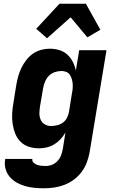

<svg xmlns="http://www.w3.org/2000/svg" viewBox="-20 -790 640 1033"><path d="M217 223Q191 223 165 220.5Q139 218 114.5 211Q90 204 68.5 191.5Q47 179 31.5 160.5Q16 142 9.5 117Q3 92 8 66V65H154Q152 77 160.5 85Q169 93 180 97Q191 101 203 102Q215 103 227 103Q244 103 261 96Q278 89 290.5 75Q303 61 309 44.5Q315 28 318 11L332 -77Q321 -58 306 -41.5Q291 -25 272 -13.5Q253 -2 231.5 3Q210 8 190 8Q161 8 135 -0.5Q109 -9 90.5 -27.5Q72 -46 62 -71Q52 -96 48 -123Q44 -150 45.5 -178.5Q47 -207 52 -235L68 -335Q72 -358 78.5 -381Q85 -404 95.5 -425.5Q106 -447 121.5 -467Q137 -487 157 -501Q177 -515 200.5 -521.5Q224 -528 247 -528Q274 -528 299 -520.5Q324 -513 342 -496.5Q360 -480 371.5 -457.5Q383 -435 388 -410L406 -520H553L462 30Q457 57 447 84Q437 111 419.5 134.5Q402 158 378 176Q354 194 326.5 204.5Q299 215 271.5 219Q244 223 217 223ZM254 -112Q270 -112 287 -116Q304 -120 318 -130Q332 -140 340 -155.5Q348 -171 351 -187L367 -287Q370 -301 371 -314Q372 -327 371 -340Q370 -353 366 -365.5Q362 -378 355.5 -388Q349 -398 336.5 -403Q324 -408 311 -408Q293 -408 275 -402Q257 -396 243.5 -382.5Q230 -369 222.5 -351Q215 -333 212 -316L195 -216Q192 -197 192 -179Q192 -161 199 -145.5Q206 -130 221 -121Q236 -112 254 -112ZM233 -584 175 -635 300 -770H442L520 -630L450 -589L360 -697Z"/></svg>

Font: Iosevka Heavy Extended
Style: Italic
Weight: 900
Width: 7
Italic angle: -9°
Monospace: yes
Designer: Belleve Invis
Foundry: Belleve Invis
Version: Version 32.5.0; ttfautohint (v1.8.4)